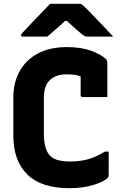

<svg xmlns="http://www.w3.org/2000/svg" viewBox="-20 -967 640 1007"><path d="M344 20Q196 20 123 -52Q50 -124 50 -256V-455Q50 -534 83 -593.5Q116 -653 178.5 -686.5Q241 -720 331 -720Q408 -720 461 -699.5Q514 -679 537 -656Q543 -650 543 -638V-458H414Q403 -458 403 -469V-566Q386 -573 368 -575Q350 -577 328 -577Q274 -577 242 -547.5Q210 -518 210 -452V-268Q210 -183 243 -150Q260 -133 286.5 -126.5Q313 -120 345 -120Q399 -120 441 -131.5Q483 -143 530 -172H550V-49Q550 -39 544 -33Q525 -14 470 3Q415 20 344 20ZM243 -947H396Q403 -947 408.5 -944Q414 -941 427 -928Q438 -918 462 -892.5Q486 -867 516.5 -835.5Q547 -804 574 -775H441Q430 -775 425.5 -777Q421 -779 413 -785Q400 -795 380 -812.5Q360 -830 331 -857H321Q294 -831 270.5 -811.5Q247 -792 228 -775H101Q90 -775 90 -782Q90 -786 93.5 -790Q97 -794 110 -808Q127 -826 151 -851.5Q175 -877 200 -902.5Q225 -928 243 -947Z"/></svg>

Font: Recursive Sn Lnr St XBd
Style: Regular
Weight: 800
Version: Version 1.079;hotconv 1.0.112;makeotfexe 2.5.65598; ttfautoh